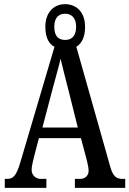

<svg xmlns="http://www.w3.org/2000/svg" viewBox="-20 -903 622 923"><path d="M3 0H203V-43H177C151 -43 132 -61 132 -87C132 -105 140 -131 143 -147L167 -239H369L396 -138C401 -120 406 -95 406 -82C406 -58 388 -43 366 -43H340V0H582V-43H569C541 -43 524 -54 511 -98L347 -678C373 -694 389 -725 389 -774C389 -845 347 -883 293 -883C240 -883 198 -845 198 -774C198 -723 215 -691 242 -678L77 -120C58 -57 43 -43 14 -43H3ZM293 -711C262 -711 241 -728 241 -774C241 -820 264 -837 293 -837C321 -837 346 -820 346 -774C346 -727 322 -711 293 -711ZM184 -290 234 -480C246 -527 264 -585 271 -621C280 -583 294 -528 309 -470L354 -290Z"/></svg>

Font: Noto Serif Bengali ExtraCondensed Medium
Style: Regular
Weight: 500
Width: 2
Designer: Juan Bruce, Universal Thirst, Indian Type Foundry and the Monotype Design Team.
Foundry: Monotype Imaging Inc.
Version: Version 2.003